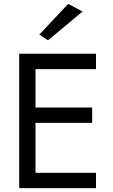

<svg xmlns="http://www.w3.org/2000/svg" viewBox="-20 -980 590 1000"><path d="M230 -770 185 -800 335 -960 410 -920ZM80 0V-700H480V-620H165V-420H460V-340H165V-80H480V0Z"/></svg>

Font: Venryn Sans
Style: Regular
Weight: 400
Designer: Owen Earl, indestructible type* (font) & Cristiano Sobral (main changes)
Version: Version 3.600; ttfautohint (v1.8.3)